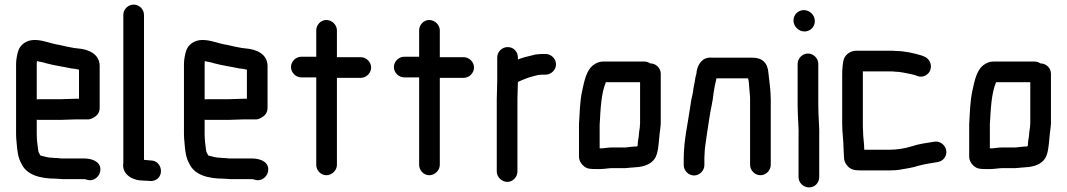

<svg xmlns="http://www.w3.org/2000/svg" viewBox="-20 -726 4646 836"><path d="M243 -294H149C146 -294 143 -294 140 -293V-449C140 -451 140 -455 141 -460C155 -456 165 -456 179 -451C215 -441 254 -436 291 -428L308 -426C312 -425 317 -424 322 -423H324V-296H305C292 -296 258 -294 243 -294ZM305 -206H359C370 -205 381 -209 394 -218C407 -227 414 -240 414 -257V-441C412 -490 368 -511 320 -515L303 -517C298 -518 292 -519 287 -520C267 -523 245 -530 224 -533C193 -539 165 -552 130 -552C95 -552 67 -531 59 -503C55 -491 50 -465 50 -449V-142C50 -129 51 -118 52 -108C55 -70 58 -40 73 -14C95 35 153 52 224 52C235 52 244 54 255 54H347C352 54 356 56 360 57C386 65 410 45 415 25C427 -18 385 -36 347 -36H246C239 -37 232 -38 224 -38C220 -38 215 -38 209 -39C189 -39 172 -45 156 -49C153 -54 146 -65 146 -74C143 -96 140 -118 140 -143V-205C143 -204 146 -204 149 -204H243C258 -204 291 -206 305 -206Z M517 -661V-16C509 30 554 60 601 60C608 61 614 61 621 61L633 62C645 63 656 60 666 52C695 27 679 -25 640 -27L607 -30V-661C607 -686 586 -706 562 -706C538 -706 517 -686 517 -661Z M974 -294H880C877 -294 874 -294 871 -293V-449C871 -451 871 -455 872 -460C886 -456 896 -456 910 -451C946 -441 985 -436 1022 -428L1039 -426C1043 -425 1048 -424 1053 -423H1055V-296H1036C1023 -296 989 -294 974 -294ZM1036 -206H1090C1101 -205 1112 -209 1125 -218C1138 -227 1145 -240 1145 -257V-441C1143 -490 1099 -511 1051 -515L1034 -517C1029 -518 1023 -519 1018 -520C998 -523 976 -530 955 -533C924 -539 896 -552 861 -552C826 -552 798 -531 790 -503C786 -491 781 -465 781 -449V-142C781 -129 782 -118 783 -108C786 -70 789 -40 804 -14C826 35 884 52 955 52C966 52 975 54 986 54H1078C1083 54 1087 56 1091 57C1117 65 1141 45 1146 25C1158 -18 1116 -36 1078 -36H977C970 -37 963 -38 955 -38C951 -38 946 -38 940 -39C920 -39 903 -45 887 -49C884 -54 877 -65 877 -74C874 -96 871 -118 871 -143V-205C874 -204 877 -204 880 -204H974C989 -204 1022 -206 1036 -206Z M1357 -594V-479H1292C1268 -479 1247 -458 1247 -434C1247 -410 1268 -389 1292 -389H1357V-8C1357 16 1377 37 1401 37C1425 37 1447 16 1447 -8V-387H1551C1575 -387 1596 -408 1596 -432C1596 -456 1575 -477 1551 -477H1447V-594C1447 -618 1425 -639 1401 -639C1377 -639 1357 -618 1357 -594Z M1805 -594V-479H1740C1716 -479 1695 -458 1695 -434C1695 -410 1716 -389 1740 -389H1805V-8C1805 16 1825 37 1849 37C1873 37 1895 16 1895 -8V-387H1999C2023 -387 2044 -408 2044 -432C2044 -456 2023 -477 1999 -477H1895V-594C1895 -618 1873 -639 1849 -639C1825 -639 1805 -618 1805 -594Z M2145 -476V-374C2145 -349 2143 -318 2143 -293V21C2143 45 2165 66 2189 66C2213 66 2233 45 2233 21V-295C2233 -318 2235 -347 2235 -369C2254 -378 2280 -389 2302 -394C2311 -396 2321 -400 2331 -400C2336 -401 2341 -401 2346 -401H2356C2380 -401 2401 -422 2401 -446C2401 -470 2380 -491 2356 -491H2346C2339 -491 2333 -491 2327 -490C2319 -490 2310 -489 2301 -486C2278 -481 2255 -475 2235 -467V-476C2235 -501 2216 -521 2191 -521C2166 -521 2145 -501 2145 -476Z M2596 -80H2591V-183C2595 -250 2597 -318 2618 -368H2767V-189C2766 -181 2766 -176 2766 -173C2765 -168 2764 -161 2763 -153L2761 -131C2758 -117 2757 -106 2756 -90C2754 -89 2751 -88 2749 -88C2744 -88 2738 -88 2731 -87L2713 -85C2709 -84 2706 -84 2703 -84H2644C2628 -84 2610 -80 2596 -80ZM2551 9C2556 10 2564 10 2573 10H2596C2611 10 2631 6 2646 6H2703C2713 6 2728 3 2740 3C2745 2 2749 2 2752 2C2787 -1 2816 -12 2832 -37C2845 -59 2847 -91 2850 -121L2852 -143C2853 -150 2854 -155 2854 -158C2855 -165 2856 -174 2857 -186V-405C2857 -430 2836 -450 2811 -450C2804 -455 2795 -458 2786 -458H2605C2590 -458 2575 -452 2561 -441C2533 -418 2524 -373 2515 -331C2505 -287 2504 -235 2501 -185V-43C2501 -18 2526 9 2551 9Z M3047 -7V-34C3047 -39 3047 -47 3048 -58C3048 -68 3049 -77 3050 -85C3055 -126 3063 -174 3069 -214C3074 -249 3084 -286 3087 -321C3090 -342 3094 -362 3099 -382C3099 -383 3099 -384 3100 -385H3237C3238 -383 3239 -375 3240 -373L3242 -349C3243 -331 3246 -312 3246 -292V-8C3246 16 3267 37 3291 37C3315 37 3336 16 3336 -8V-291C3336 -331 3330 -371 3326 -407C3323 -452 3300 -475 3254 -475H3078C3039 -478 3018 -447 3013 -413C3013 -411 3013 -408 3012 -404C3008 -392 3007 -382 3005 -370C3003 -357 2999 -344 2998 -330L2996 -318C2992 -303 2987 -277 2985 -259C2975 -187 2957 -115 2957 -34V-7C2957 17 2978 38 3002 38C3026 38 3047 17 3047 -7Z M3453 -448V-265C3453 -217 3459 -170 3457 -123V45C3457 70 3478 90 3503 90C3528 90 3547 70 3547 45V-121C3549 -168 3543 -217 3543 -265V-448C3543 -472 3522 -493 3498 -493C3474 -493 3453 -472 3453 -448ZM3435 -637C3435 -611 3457 -589 3483 -589C3508 -589 3528 -609 3528 -634C3528 -660 3506 -682 3480 -682C3455 -682 3435 -662 3435 -637Z M3655 -40C3655 -29 3659 -17 3668 -6C3681 11 3698 16 3725 16H3851C3870 16 3888 15 3903 12C3928 8 3958 3 3978 -4C3991 -8 4009 -11 4024 -14C4053 -20 4077 -17 4092 -38C4116 -71 4086 -115 4048 -109C4016 -104 3979 -99 3950 -89C3921 -80 3888 -74 3851 -74H3743V-77C3743 -102 3738 -128 3738 -153C3737 -162 3737 -174 3737 -187V-415H3861C3867 -415 3872 -415 3876 -414C3900 -414 3926 -407 3948 -403L3964 -399L3974 -395C4001 -385 4025 -403 4031 -422C4040 -449 4023 -473 4004 -480L3994 -484C3961 -494 3921 -504 3880 -504C3875 -505 3870 -505 3863 -505H3706C3684 -505 3663 -489 3656 -473C3649 -458 3647 -423 3647 -398V-187C3647 -148 3653 -113 3653 -78C3653 -66 3655 -53 3655 -40Z M4295 -80H4290V-183C4294 -250 4296 -318 4317 -368H4466V-189C4465 -181 4465 -176 4465 -173C4464 -168 4463 -161 4462 -153L4460 -131C4457 -117 4456 -106 4455 -90C4453 -89 4450 -88 4448 -88C4443 -88 4437 -88 4430 -87L4412 -85C4408 -84 4405 -84 4402 -84H4343C4327 -84 4309 -80 4295 -80ZM4250 9C4255 10 4263 10 4272 10H4295C4310 10 4330 6 4345 6H4402C4412 6 4427 3 4439 3C4444 2 4448 2 4451 2C4486 -1 4515 -12 4531 -37C4544 -59 4546 -91 4549 -121L4551 -143C4552 -150 4553 -155 4553 -158C4554 -165 4555 -174 4556 -186V-405C4556 -430 4535 -450 4510 -450C4503 -455 4494 -458 4485 -458H4304C4289 -458 4274 -452 4260 -441C4232 -418 4223 -373 4214 -331C4204 -287 4203 -235 4200 -185V-43C4200 -18 4225 9 4250 9Z"/></svg>

Font: Electronic
Style: Blk
Weight: 900
Version: Version 1.011